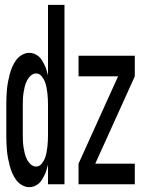

<svg xmlns="http://www.w3.org/2000/svg" viewBox="-20 -760 590 792"><path d="M101 12Q85 12 70.5 3.5Q56 -5 46.5 -18Q37 -31 30.5 -46Q24 -61 20 -76.5Q16 -92 13 -108Q10 -124 8.5 -140Q7 -156 6.5 -172.5Q6 -189 6 -205V-325Q6 -341 6.5 -357.5Q7 -374 8.5 -390Q10 -406 13 -422Q16 -438 20 -453.5Q24 -469 30.5 -484Q37 -499 46.5 -512Q56 -525 70.5 -533.5Q85 -542 101 -542Q112 -542 122 -538Q132 -534 140 -527Q148 -520 154 -510Q160 -500 164.5 -490.5Q169 -481 172 -470.5Q175 -460 178 -449V-740H246V0H178V-81Q175 -70 172 -59.5Q169 -49 164.5 -39.5Q160 -30 154 -20Q148 -10 140 -3Q132 4 122 8Q112 12 101 12ZM129 -73Q142 -73 150.5 -83Q159 -93 164 -104.5Q169 -116 171.5 -129Q174 -142 175.5 -154.5Q177 -167 177.5 -179.5Q178 -192 178 -205V-325Q178 -338 177.5 -350.5Q177 -363 175.5 -375.5Q174 -388 171.5 -401Q169 -414 164 -425.5Q159 -437 150.5 -447Q142 -457 129 -457Q117 -457 107 -448Q97 -439 91 -427Q85 -415 82 -402.5Q79 -390 77 -377Q75 -364 74.5 -351Q74 -338 74 -325V-205Q74 -192 74.5 -179Q75 -166 77 -153Q79 -140 82 -127.5Q85 -115 91 -103Q97 -91 107 -82Q117 -73 129 -73ZM304 0V-85L467 -445H304V-530H536V-445L373 -85H536V0Z"/></svg>

Font: Lode Dark
Style: Bold
Weight: 700
Monospace: yes
Designer: Belleve Invis
Foundry: Belleve Invis
Version: Version 29.2.0; ttfautohint (v1.8.3)